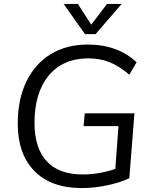

<svg xmlns="http://www.w3.org/2000/svg" viewBox="-20 -946 771 974"><path d="M410 -371H662L636 -42Q591 -20 524.5 -6Q458 8 395 8Q239 8 154.5 -78.5Q70 -165 70 -319Q70 -441 113.5 -531.5Q157 -622 237 -671Q317 -720 425 -720Q577 -720 673 -630L636 -567Q585 -611 536 -630.5Q487 -650 426 -650Q298 -649 226.5 -562Q155 -475 155 -322Q155 -196 216.5 -128.5Q278 -61 400 -61Q481 -61 565 -89L581 -306H404ZM597 -926 465 -773H411L303 -926H375L443 -821L523 -926Z"/></svg>

Font: Muli
Style: Italic
Weight: 400
Italic angle: -4.541°
Designer: Vernon Adams
Foundry: Vernon Adams
Version: Version 2.001